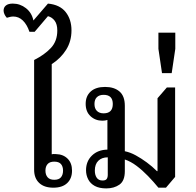

<svg xmlns="http://www.w3.org/2000/svg" viewBox="-58 -1039 1089 1069"><path d="M239 6Q188 6 160 -20.5Q132 -47 132 -94V-705Q190 -734 225.5 -772Q261 -810 261 -869Q261 -904 246.5 -923.5Q232 -943 209 -949L135 -862H106Q92 -903 69 -925Q46 -947 16 -947Q8 -947 -1.5 -945Q-11 -943 -20 -940Q-29 -950 -33.5 -960.5Q-38 -971 -38 -980Q-38 -998 -25 -1008.5Q-12 -1019 13 -1019Q54 -1019 86.5 -993.5Q119 -968 128 -925L209 -1019Q275 -1013 307.5 -972Q340 -931 340 -870Q340 -809 310 -761.5Q280 -714 230 -682V-180Q233 -181 240 -181.5Q247 -182 254 -181Q294 -180 318.5 -155.5Q343 -131 343 -89Q343 -45 316 -19.5Q289 6 239 6ZM244 -38Q270 -38 281.5 -52Q293 -66 293 -89Q293 -112 281.5 -125.5Q270 -139 244 -139Q219 -139 207 -125.5Q195 -112 195 -89Q195 -66 207 -52Q219 -38 244 -38Z M534 10Q495 10 470 -3.5Q445 -17 433 -40.5Q421 -64 421 -91Q421 -141 454 -173Q487 -205 540 -206V-389L558 -382Q553 -376 541 -371.5Q529 -367 512 -367Q473 -367 446 -392Q419 -417 419 -461Q419 -504 447 -529.5Q475 -555 527 -555Q578 -555 607.5 -529.5Q637 -504 637 -450V-197Q667 -191 698 -174Q729 -157 759.5 -134.5Q790 -112 816 -86H819V-492L871 -552H917V-54L866 6H824Q797 -27 766 -59Q735 -91 702.5 -115.5Q670 -140 637 -151V-86Q637 -32 607 -11Q577 10 534 10ZM513 -34Q530 -34 536 -42.5Q542 -51 542 -66V-163Q509 -163 489.5 -144Q470 -125 470 -89Q470 -65 480.5 -49.5Q491 -34 513 -34ZM519 -408Q570 -408 570 -460Q570 -511 519 -511Q495 -511 481.5 -498Q468 -485 468 -460Q468 -435 481.5 -421.5Q495 -408 519 -408Z M844 -632 824 -767V-857H918V-767L898 -632Z"/></svg>

Font: Noto Serif Thai Medium
Style: Regular
Weight: 500
Version: Version 2.001